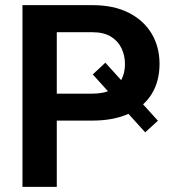

<svg xmlns="http://www.w3.org/2000/svg" viewBox="-20 -731 670 751"><path d="M392.1 -485.8 597.7 -258.8 547.9 -213.4 342.8 -439.9ZM341.3 -259.3H158.2V-364.7H341.3Q386.2 -364.7 414.3 -379.6Q442.4 -394.5 455.6 -420.7Q468.8 -446.8 468.8 -480.5Q468.8 -513.2 455.6 -541.5Q442.4 -569.8 414.3 -587.4Q386.2 -605 341.3 -605H202.1V0H67.9V-710.9H341.3Q424.3 -710.9 482.9 -681.4Q541.5 -651.9 572.8 -599.9Q604 -547.9 604 -481.4Q604 -412.6 573 -362.8Q542 -313 483.2 -286.1Q424.3 -259.3 341.3 -259.3Z"/></svg>

Font: Roboto SemiBold
Style: Regular
Weight: 600
Designer: Christian Robertson
Foundry: Google
Version: Version 3.009; 2024